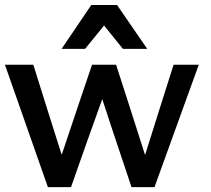

<svg xmlns="http://www.w3.org/2000/svg" viewBox="-29 -766 864 786"><path d="M167 0 -8.8 -501H107.4Q146 -377 175 -285.4Q204.1 -193.8 223.6 -132.3L288.6 -326.2L347.7 -501H446.3L505.9 -315.9L564.9 -131.3Q584.5 -193.8 613.3 -285.4Q642.1 -377 681.6 -501H784.7L603.5 0H509.3Q457.5 -154.3 427.7 -244.4Q397.9 -334.5 389.6 -360.4L325.2 -180.2L261.7 0ZM223.1 -565.9 344.7 -745.6H450.2L573.7 -565.9H474.1L397 -661.6L319.3 -565.9Z"/></svg>

Font: Ride Light
Style: Bold
Weight: 600
Version: Version 3.000